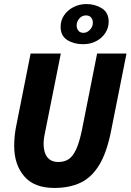

<svg xmlns="http://www.w3.org/2000/svg" viewBox="-20 -915 644 947"><path d="M248 12Q148 12 99 -46Q50 -104 50 -195Q50 -224 53 -250Q56 -276 62 -304L131 -651H280L207 -286Q203 -266 199 -246Q195 -226 195 -206Q195 -163 213.5 -139.5Q232 -116 268 -116Q297 -116 318 -129.5Q339 -143 355 -177Q371 -211 384 -273L459 -651H604L527 -265Q506 -161 469 -100.5Q432 -40 377.5 -14Q323 12 248 12ZM390 -697Q345 -697 312 -717.5Q279 -738 279 -783Q279 -814 296 -839.5Q313 -865 342.5 -880Q372 -895 406 -895Q449 -895 482.5 -874Q516 -853 516 -808Q516 -777 499 -751.5Q482 -726 453.5 -711.5Q425 -697 390 -697ZM392 -753Q409 -753 423.5 -768Q438 -783 438 -803Q438 -818 429.5 -828.5Q421 -839 404 -839Q384 -839 371 -823.5Q358 -808 358 -789Q358 -775 366.5 -764Q375 -753 392 -753Z"/></svg>

Font: Source Code Pro ExtraLight ExtraBold
Style: Italic
Weight: 800
Italic angle: -11°
Monospace: yes
Version: Version 1.016;hotconv 1.0.116;makeotfexe 2.5.65601